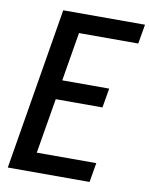

<svg xmlns="http://www.w3.org/2000/svg" viewBox="-83 -796 671 858"><g transform="rotate(10 252.5 -367.5)"><path d="M12 0 134 -735H505L490 -647H221L184 -426H397L382 -338H170L128 -88H398L383 0Z"/></g></svg>

Font: Iosevka SS04 Semibold
Style: Italic
Weight: 600
Italic angle: -9°
Monospace: yes
Designer: Belleve Invis
Foundry: Belleve Invis
Version: Version 19.0.0; ttfautohint (v1.8.4)